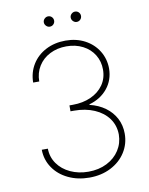

<svg xmlns="http://www.w3.org/2000/svg" viewBox="-94 -925 780 1003"><g transform="rotate(-10 296.0 -423.5)"><path d="M78.1 -176.8H110.4Q110.8 -132.3 135.7 -96.9Q160.6 -61.5 203.6 -41.5Q246.6 -21.5 298.8 -21.5Q354 -21.5 397 -43.2Q439.9 -64.9 463.9 -102.3Q487.8 -139.6 488.3 -185.5Q487.8 -233.9 461.2 -270.8Q434.6 -307.6 387.2 -328.1Q339.8 -348.6 279.3 -348.6H260.7V-379.9H279.3Q332 -379.9 374.5 -398.9Q417 -418 441.4 -452.9Q465.8 -487.8 465.8 -534.2Q465.8 -577.1 444.6 -612.1Q423.3 -647 385 -666.7Q346.7 -686.5 297.9 -686.5Q249.5 -686.5 210.4 -666.7Q171.4 -647 149.2 -611.3Q127 -575.7 127 -530.3H94.7Q95.2 -584 121.6 -626.5Q147.9 -668.9 194.3 -692.9Q240.7 -716.8 298.8 -716.8Q356 -716.8 401.1 -692.9Q446.3 -668.9 471.9 -627.2Q497.6 -585.4 498 -534.2Q497.6 -473.1 461.4 -428.7Q425.3 -384.3 364.3 -367.2V-364.3Q411.6 -353 446.5 -327.6Q481.4 -302.2 500.5 -265.6Q519.5 -229 519.5 -184.6Q519.5 -130.4 491.2 -85.9Q462.9 -41.5 412.6 -15.9Q362.3 9.8 298.8 9.8Q236.8 9.8 186.8 -14.2Q136.7 -38.1 107.7 -80.8Q78.6 -123.5 78.1 -176.8ZM204.1 -830.1Q204.1 -841.3 212.4 -849.4Q220.7 -857.4 231.4 -857.4Q243.2 -857.4 251 -849.4Q258.8 -841.3 258.8 -830.1Q258.8 -818.8 251 -810.8Q243.2 -802.7 231.4 -802.7Q220.7 -802.7 212.4 -811Q204.1 -819.3 204.1 -830.1ZM346.7 -830.1Q346.7 -841.3 355 -849.4Q363.3 -857.4 374 -857.4Q385.7 -857.4 393.6 -849.4Q401.4 -841.3 401.4 -830.1Q401.4 -818.8 393.6 -810.8Q385.7 -802.7 374 -802.7Q363.3 -802.7 355 -811Q346.7 -819.3 346.7 -830.1Z"/></g></svg>

Font: Pretendard Thin
Style: Regular
Weight: 100
Designer: Base glyphs from Inter by Rasmus Andersson; Hangeul glyphs from Noto Sans CJK(Source Han Sans) by Jang Soo-young and Kan
Foundry: Kil Hyung-jin
Version: Version 1.309